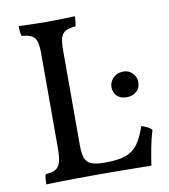

<svg xmlns="http://www.w3.org/2000/svg" viewBox="-78 -746 716 815"><g transform="rotate(-10 280.0 -338.0)"><path d="M321 -45Q376 -45 408.5 -57Q441 -69 460.5 -96.5Q480 -124 496 -171Q511 -166 521 -161Q531 -156 540 -147Q529 -112 521.5 -72Q514 -32 509 2Q490 2 458.5 1.5Q427 1 389.5 0.5Q352 0 315 0Q287 0 250.5 0Q214 0 176.5 0.5Q139 1 107 1.5Q75 2 56 3Q56 -10 57 -21Q58 -32 61 -40Q88 -42 103 -50Q118 -58 124.5 -78.5Q131 -99 131 -138V-549Q131 -582 125 -600.5Q119 -619 103.5 -626.5Q88 -634 62 -636Q59 -644 58 -655.5Q57 -667 57 -679Q76 -678 99 -677.5Q122 -677 143 -676.5Q164 -676 178 -676Q200 -676 220 -676.5Q240 -677 259.5 -677.5Q279 -678 299 -679Q299 -666 298 -655Q297 -644 294 -636Q268 -634 252.5 -626.5Q237 -619 231 -600Q225 -581 225 -546V-138Q225 -101 232 -81Q239 -61 258.5 -53Q278 -45 315 -45ZM457 -302Q430 -302 415 -317Q400 -332 400 -355Q400 -378 417 -395Q434 -412 461 -412Q486 -412 501 -394.5Q516 -377 516 -360Q516 -330 498 -316Q480 -302 457 -302Z"/></g></svg>

Font: Vollkorn
Style: Regular
Weight: 400
Designer: Friedrich Althausen
Foundry: Friedrich Althausen
Version: Version 4.104